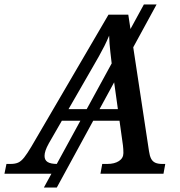

<svg xmlns="http://www.w3.org/2000/svg" viewBox="-75 -780 809 862"><path d="M122 62 571 -760H628L180 62ZM-55 0 -46 -44H-27Q-7 -44 6.5 -50Q20 -56 33.5 -73Q47 -90 66 -122L412 -714H501L594 -101Q597 -80 603.5 -67.5Q610 -55 622 -49.5Q634 -44 653 -44H667L659 0H376L384 -44H407Q439 -44 459 -57Q479 -70 479 -93Q479 -101 478.5 -110.5Q478 -120 477 -127L430 -464Q425 -508 420.5 -546Q416 -584 415 -620Q405 -596 394 -574Q383 -552 369.5 -528Q356 -504 338 -473L144 -136Q134 -118 129.5 -104.5Q125 -91 125 -80Q125 -61 139 -52.5Q153 -44 181 -44H203L195 0ZM181 -238V-290H512V-238Z"/></svg>

Font: ET Text
Style: Italic
Weight: 470
Italic angle: -12°
Designer: Monotype Design Team
Foundry: Monotype Imaging Inc.
Version: Version 2.009